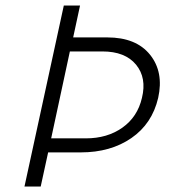

<svg xmlns="http://www.w3.org/2000/svg" viewBox="-20 -678 624 698"><path d="M370 -542Q475 -542 525.5 -479Q576 -416 555 -322Q533 -228 457.5 -176Q382 -124 274 -124H155L128 0H69L212 -658H271L246 -542ZM496 -322Q514 -395 474.5 -443Q435 -491 352 -491H234L166 -175H292Q370 -175 425 -214Q480 -253 496 -322Z"/></svg>

Font: EauTest Semilight
Style: Italic
Weight: 300
Italic angle: -12°
Designer: Christian Thalmann (Catharsis Fonts)
Version: Version 0.001;PS 000.001;hotconv 1.0.88;makeotf.lib2.5.64775